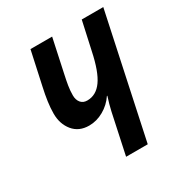

<svg xmlns="http://www.w3.org/2000/svg" viewBox="-134 -637 693 735"><g transform="rotate(-30 212.5 -270.0)"><path d="M213.9 0 252 -178.2Q254.9 -191.4 259.3 -207.5Q263.7 -223.6 268.6 -238.3H266.6Q247.1 -209 216.1 -191.4Q185.1 -173.8 151.9 -173.8Q106.9 -173.8 81.5 -204.8Q56.2 -235.8 56.2 -281.2Q56.2 -306.2 60.1 -333.7Q64 -361.3 70.8 -391.6L103 -540H198.7L167 -392.1Q161.6 -367.7 158.2 -346.9Q154.8 -326.2 154.8 -305.2Q154.8 -285.6 164.8 -273.2Q174.8 -260.7 193.4 -260.7Q232.9 -260.7 259 -297.4Q285.2 -334 302.2 -415.5L329.6 -540H424.8L309.6 0Z"/></g></svg>

Font: Open Sans Condensed SemiBold
Style: Italic
Weight: 600
Width: 3
Italic angle: -12°
Designer: Monotype Design Team
Foundry: Monotype Imaging Inc.
Version: Version 3.000; ttfautohint (v1.8.4)